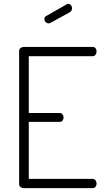

<svg xmlns="http://www.w3.org/2000/svg" viewBox="-20 -974 543 994"><path d="M242 -856Q237 -853 232 -853Q223 -853 216.5 -860Q210 -867 210 -876Q210 -887 219 -891L326 -952Q330 -954 334 -954Q343 -954 348 -946.5Q353 -939 353 -931Q353 -918 342 -911ZM129 -389H288Q298 -389 303.5 -382Q309 -375 309 -365Q309 -357 304 -350Q299 -343 288 -343H129V-48H459Q469 -48 474.5 -40.5Q480 -33 480 -23Q480 -15 475 -7.5Q470 0 459 0H103Q94 0 86.5 -5.5Q79 -11 79 -22V-709Q79 -720 86.5 -725.5Q94 -731 103 -731H459Q470 -731 475 -723.5Q480 -716 480 -708Q480 -698 474.5 -690.5Q469 -683 459 -683H129Z"/></svg>

Font: AkaAcidDosis
Style: Light
Weight: 300
Designer: Edgar Tolentino, Pablo Impallari, Igino Marini, Aka-Acid
Foundry: Edgar Tolentino, Pablo Impallari, Igino Marini, Aka-Acid
Version: Version 1.007